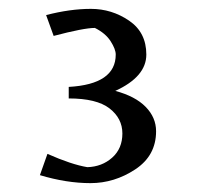

<svg xmlns="http://www.w3.org/2000/svg" viewBox="-20 -684 445 433"><path d="M70 -289 87 -337Q141 -313 177 -307Q210 -308 233 -328.5Q256 -349 256 -383Q256 -417 227 -439.5Q198 -462 135 -462V-488Q241 -494 241 -561Q241 -573 229.5 -591Q218 -609 194 -621Q169 -621 101 -603L84 -650Q138 -664 185 -664Q232 -664 271 -637.5Q310 -611 310 -561Q310 -511 240 -479Q285 -467 308.5 -443Q332 -419 332 -388Q332 -333 285 -302Q238 -271 184 -271Q130 -271 70 -289Z"/></svg>

Font: Belleza
Style: Regular
Weight: 400
Designer: Eduardo Rodriguez Tunni
Foundry: Eduardo Rodriguez Tunni
Version: Version 1.001